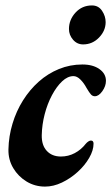

<svg xmlns="http://www.w3.org/2000/svg" viewBox="-20 -669 408 703"><path d="M144.9 14.2Q108.1 14.2 77.5 -4.2Q46.9 -22.7 28.5 -53.5Q10.1 -84.4 10.9 -122Q11.9 -170.3 25.8 -216.2Q39.6 -262.2 64.3 -301.5Q89 -340.8 122.2 -370.3Q155.3 -399.7 195.9 -416.3Q236.5 -432.9 281.7 -432.9Q320.2 -432.9 344.1 -416Q367.9 -399.1 367.9 -373Q367.9 -353.7 354.7 -335.1Q341.5 -316.6 327.2 -316.6Q319.2 -316.6 313.3 -322.8Q307.4 -329 296.7 -347.2Q287.4 -364.7 274.7 -377.5Q262 -390.3 249.1 -390.3Q227.6 -390.3 207.3 -371.1Q187.1 -352 170.3 -320.5Q153.5 -289 143.6 -250.9Q133.7 -212.8 132.9 -174.3Q132.1 -137.2 151.3 -116.6Q170.4 -95.9 203.1 -95.9Q230.1 -95.9 253.7 -108.4Q277.2 -120.9 293.7 -142.2Q298.2 -147.6 303.4 -151Q308.5 -154.4 312.9 -154.4Q322.5 -154.4 322.5 -143Q322.5 -118.6 306.7 -91.2Q291 -63.7 264.5 -39.6Q238.1 -15.6 206.9 -0.7Q175.7 14.2 144.9 14.2ZM284.3 -506.4Q262.1 -506.4 247.3 -523.7Q232.5 -541 232.5 -562.7Q232.5 -596.7 256.5 -622.9Q280.6 -649.1 316.6 -649.1Q340.6 -649.1 353.7 -629.4Q366.8 -609.8 366.8 -588Q366.8 -556.5 342.6 -531.5Q318.4 -506.4 284.3 -506.4Z"/></svg>

Font: EB Garamond
Style: Italic
Weight: 400
Italic angle: -17.2°
Designer: Georg Duffner and Octavio Pardo
Foundry: Georg Duffner
Version: Version 1.001